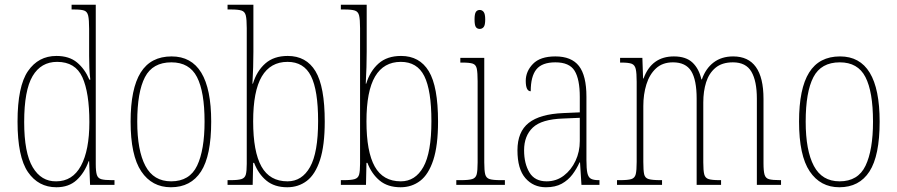

<svg xmlns="http://www.w3.org/2000/svg" viewBox="-20 -780 3784 810"><path d="M218 10Q142 10 98 -54Q54 -118 54 -267Q54 -416 98 -480Q142 -544 218 -544Q272 -544 305 -516.5Q338 -489 357 -444H361Q358 -468 357 -493.5Q356 -519 356 -544V-658Q356 -697 352 -714Q348 -731 335 -735.5Q322 -740 293 -740H282V-760H384V-88Q384 -57 388.5 -42.5Q393 -28 407.5 -24Q422 -20 452 -20H463V0H360L356 -100H354Q336 -50 303 -20Q270 10 218 10ZM217 -15Q286 -15 321.5 -80.5Q357 -146 357 -265Q357 -389 327.5 -454Q298 -519 221 -519Q153 -519 117.5 -459Q82 -399 82 -265Q82 -135 118 -74.5Q154 -14 217 -15Z M701 10Q621 10 576 -57Q531 -124 531 -267Q531 -406 573.5 -474Q616 -542 704 -542Q871 -542 871 -267Q871 -123 828 -56.5Q785 10 701 10ZM702 -15Q780 -15 811.5 -81Q843 -147 843 -267Q843 -393 811 -455Q779 -517 703 -517Q624 -517 591.5 -454.5Q559 -392 559 -267Q559 -145 593.5 -80Q628 -15 702 -15Z M1192 10Q1138 10 1104 -18Q1070 -46 1052 -93H1048L1046 0H940V-20H953Q984 -20 998.5 -24.5Q1013 -29 1017 -43.5Q1021 -58 1021 -89V-661Q1021 -698 1017 -714.5Q1013 -731 999 -735.5Q985 -740 955 -740H940V-760H1049V-561Q1049 -534 1048 -496.5Q1047 -459 1045 -427H1047Q1063 -480 1099 -512Q1135 -544 1194 -544Q1272 -544 1311 -479.5Q1350 -415 1350 -267Q1350 -166 1330 -105Q1310 -44 1274.5 -17Q1239 10 1192 10ZM1193 -15Q1254 -15 1288 -75.5Q1322 -136 1322 -269Q1322 -399 1292 -459Q1262 -519 1193 -519Q1121 -519 1084.5 -457.5Q1048 -396 1048 -268Q1048 -140 1083 -77.5Q1118 -15 1193 -15Z M1670 10Q1616 10 1582 -18Q1548 -46 1530 -93H1526L1524 0H1418V-20H1431Q1462 -20 1476.5 -24.5Q1491 -29 1495 -43.5Q1499 -58 1499 -89V-661Q1499 -698 1495 -714.5Q1491 -731 1477 -735.5Q1463 -740 1433 -740H1418V-760H1527V-561Q1527 -534 1526 -496.5Q1525 -459 1523 -427H1525Q1541 -480 1577 -512Q1613 -544 1672 -544Q1750 -544 1789 -479.5Q1828 -415 1828 -267Q1828 -166 1808 -105Q1788 -44 1752.5 -17Q1717 10 1670 10ZM1671 -15Q1732 -15 1766 -75.5Q1800 -136 1800 -269Q1800 -399 1770 -459Q1740 -519 1671 -519Q1599 -519 1562.5 -457.5Q1526 -396 1526 -268Q1526 -140 1561 -77.5Q1596 -15 1671 -15Z M2004 -658Q1993 -658 1987.5 -666Q1982 -674 1982 -698Q1982 -721 1987.5 -729.5Q1993 -738 2004 -738Q2014 -738 2020.5 -729.5Q2027 -721 2027 -698Q2027 -674 2020.5 -666Q2014 -658 2004 -658ZM1905 0V-20H1925Q1957 -20 1972 -24.5Q1987 -29 1991 -44.5Q1995 -60 1995 -95V-437Q1995 -473 1991.5 -490Q1988 -507 1974.5 -511.5Q1961 -516 1931 -516H1922V-536H2023V-95Q2023 -60 2027 -44.5Q2031 -29 2045.5 -24.5Q2060 -20 2092 -20H2110V0Z M2283 10Q2230 10 2196.5 -28.5Q2163 -67 2163 -146Q2163 -224 2210.5 -261.5Q2258 -299 2357 -303L2426 -306V-371Q2426 -446 2404 -481.5Q2382 -517 2323 -517Q2267 -517 2243 -487.5Q2219 -458 2219 -395Q2198 -395 2198 -439Q2198 -479 2228.5 -510.5Q2259 -542 2323 -542Q2391 -542 2422.5 -501.5Q2454 -461 2454 -372V-105Q2454 -68 2458 -50Q2462 -32 2473 -26Q2484 -20 2505 -20H2509V0H2433L2427 -95H2425Q2413 -68 2395 -44Q2377 -20 2350 -5Q2323 10 2283 10ZM2286 -15Q2327 -15 2358.5 -39Q2390 -63 2408 -101.5Q2426 -140 2426 -185V-283L2356 -280Q2265 -277 2228 -242Q2191 -207 2191 -146Q2191 -90 2213.5 -52.5Q2236 -15 2286 -15Z M2583 0V-20H2596Q2629 -20 2643.5 -24.5Q2658 -29 2662 -45Q2666 -61 2666 -97V-435Q2666 -472 2662 -489Q2658 -506 2645 -511Q2632 -516 2602 -516H2596V-536H2690L2693 -449H2695Q2729 -542 2823 -542Q2874 -542 2901.5 -516Q2929 -490 2939 -445H2941Q2957 -491 2990.5 -516.5Q3024 -542 3073 -542Q3201 -542 3201 -363V-92Q3201 -58 3205.5 -43Q3210 -28 3224.5 -24Q3239 -20 3271 -20H3275V0H3173V-364Q3173 -438 3150 -477.5Q3127 -517 3072 -517Q3026 -517 2998.5 -494Q2971 -471 2959 -433Q2947 -395 2947 -348V-95Q2947 -60 2951 -44.5Q2955 -29 2969.5 -24.5Q2984 -20 3015 -20H3022V0H2919V-364Q2919 -443 2896 -480Q2873 -517 2819 -517Q2775 -517 2747.5 -491.5Q2720 -466 2707 -424Q2694 -382 2694 -333V-97Q2694 -61 2697.5 -45Q2701 -29 2716.5 -24.5Q2732 -20 2766 -20H2773V0Z M3521 10Q3441 10 3396 -57Q3351 -124 3351 -267Q3351 -406 3393.5 -474Q3436 -542 3524 -542Q3691 -542 3691 -267Q3691 -123 3648 -56.5Q3605 10 3521 10ZM3522 -15Q3600 -15 3631.5 -81Q3663 -147 3663 -267Q3663 -393 3631 -455Q3599 -517 3523 -517Q3444 -517 3411.5 -454.5Q3379 -392 3379 -267Q3379 -145 3413.5 -80Q3448 -15 3522 -15Z"/></svg>

Font: Noto Serif Lao Condensed Thin
Style: Regular
Weight: 100
Width: 3
Designer: Monotype Design Team
Foundry: Monotype Imaging Inc.
Version: Version 2.003; ttfautohint (v1.8.4.7-5d5b)